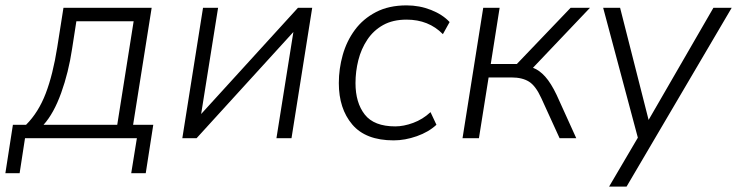

<svg xmlns="http://www.w3.org/2000/svg" viewBox="-52 -514 2741 714"><path d="M-32 130 -4 -50H45Q91 -96 118 -166.5Q145 -237 161 -339L184 -485H512L443 -50H518L490 130H436L457 0H41L21 130ZM110 -50H384L445 -435H232L216 -332Q203 -245 175.5 -168.5Q148 -92 110 -50Z M626 0 703 -485H759L696 -90L1056 -485H1109L1032 0H976L1039 -395L679 0Z M1412 8Q1308 8 1258 -51Q1208 -110 1208 -205Q1208 -258 1222.5 -309.5Q1237 -361 1267.5 -402.5Q1298 -444 1346 -469Q1394 -494 1460 -494Q1508 -494 1551 -477Q1594 -460 1620 -432L1595 -387Q1542 -441 1460 -441Q1409 -441 1373 -421Q1337 -401 1314 -366.5Q1291 -332 1280.5 -290Q1270 -248 1270 -205Q1270 -132 1304.5 -88Q1339 -44 1418 -44Q1449 -44 1484.5 -57Q1520 -70 1549 -97L1571 -50Q1542 -23 1498 -7.5Q1454 8 1412 8Z M1668 0 1745 -485H1806L1773 -276H1870L2070 -485H2142L1930 -262Q1954 -253 1975.5 -229Q1997 -205 2018 -161L2091 0H2029L1961 -149Q1940 -195 1915 -210.5Q1890 -226 1850 -226H1765L1729 0Z M2213 180 2320 -2 2191 -485H2254L2360 -68L2601 -485H2669L2278 180Z"/></svg>

Font: Nunito Sans Light
Style: Italic
Weight: 300
Italic angle: -9°
Designer: Vernon Adams
Foundry: Vernon Adams
Version: Version 3.006; ttfautohint (v1.8.3)